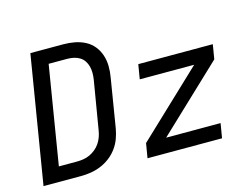

<svg xmlns="http://www.w3.org/2000/svg" viewBox="-99 -902 1398 1070"><g transform="rotate(-15 600.0 -367.5)"><path d="M29 0 150 -735H340Q373 -735 405 -729Q437 -723 465 -708.5Q493 -694 512.5 -670Q532 -646 542 -616Q552 -586 552.5 -553Q553 -520 547 -487L501 -206Q496 -177 485.5 -148.5Q475 -120 456.5 -95Q438 -70 413 -51Q388 -32 359.5 -20.5Q331 -9 302 -4.5Q273 0 244 0ZM140 -84H244Q263 -84 282 -87Q301 -90 318.5 -98Q336 -106 352 -119Q368 -132 379 -148.5Q390 -165 396.5 -183Q403 -201 406 -220L453 -501Q456 -520 456 -539Q456 -558 451.5 -576Q447 -594 437 -609Q427 -624 411.5 -633.5Q396 -643 377.5 -647Q359 -651 340 -651H233ZM629 0 643 -84 1015 -436H701L715 -520H1145L1131 -436L759 -84H1073L1059 0Z"/></g></svg>

Font: Iosevka Custom Medium Oblique
Style: Regular
Weight: 500
Italic angle: -9°
Designer: Belleve Invis
Foundry: Belleve Invis
Version: Version 27.0.1